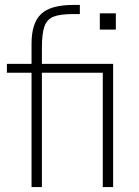

<svg xmlns="http://www.w3.org/2000/svg" viewBox="-20 -759 565 779"><path d="M150 -500H439V0H397V-464H150V0H108V-464H8V-500H108V-582Q108 -665 146.5 -702Q185 -739 278 -739H304V-702H279Q224 -702 197.5 -691.5Q171 -681 160.5 -652.5Q150 -624 150 -565ZM385 -705H450V-639H385Z"/></svg>

Font: MuliDisplayVN ExtraLight
Style: Regular
Weight: 200
Designer: Vernon Adams
Foundry: Vernon Adams
Version: Version 2.100